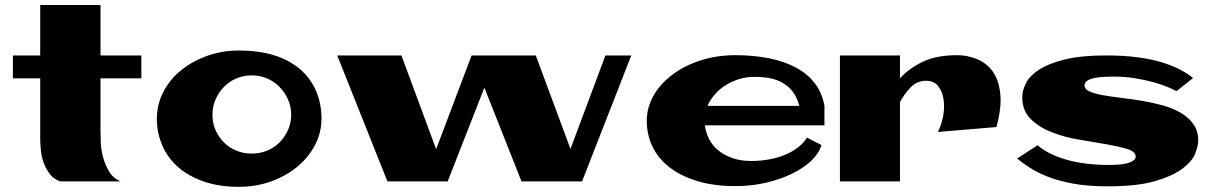

<svg xmlns="http://www.w3.org/2000/svg" viewBox="-20 -720 4841 762"><path d="M31.2 -500H139.6V-700.2H378.9V-500H541V-409.2H378.9V-200.2Q378.9 -183.6 379.9 -155.3Q380.9 -127 388.7 -97.2Q396.5 -67.4 412.6 -40Q428.7 -12.7 459 0H219.7Q193.4 -8.8 177.7 -29.3Q162.1 -49.8 153.3 -74.2Q144.5 -98.6 142.1 -124.5Q139.6 -150.4 139.6 -169.9V-409.2H31.2Z M928.7 -519.5Q1004.9 -519.5 1064.9 -501.5Q1125 -483.4 1167.5 -448.2Q1210 -413.1 1232.9 -362.3Q1255.9 -311.5 1255.9 -249Q1255.9 -193.4 1230 -144Q1204.1 -94.7 1159.7 -58.1Q1115.2 -21.5 1055.7 0Q996.1 21.5 928.7 21.5Q848.6 21.5 787.6 0Q726.6 -21.5 685.5 -58.1Q644.5 -94.7 623.5 -144Q602.5 -193.4 602.5 -249Q602.5 -304.7 627.9 -354.5Q653.3 -404.3 697.8 -440.4Q742.2 -476.6 801.3 -498Q860.4 -519.5 928.7 -519.5ZM979.5 -110.4Q1011.7 -110.4 1040 -122.1Q1068.4 -133.8 1089.4 -154.8Q1110.4 -175.8 1123 -204.1Q1135.7 -232.4 1135.7 -264.6Q1135.7 -296.9 1123 -325.2Q1110.4 -353.5 1089.4 -375Q1068.4 -396.5 1040 -408.7Q1011.7 -420.9 979.5 -420.9Q946.3 -420.9 918 -408.7Q889.6 -396.5 868.7 -375Q847.7 -353.5 835.4 -325.2Q823.2 -296.9 823.2 -264.6Q823.2 -231.4 835.4 -203.6Q847.7 -175.8 868.7 -154.8Q889.6 -133.8 918 -122.1Q946.3 -110.4 979.5 -110.4Z M1851.6 -500H2106.4L2244.1 -128.9L2382.8 -500H2485.4L2290 0H2049.8L1902.3 -372.1L1756.8 0H1517.6L1318.4 -500H1573.2L1710.9 -127.9Z M2961.9 -81.1Q2996.1 -81.1 3029.8 -86.9Q3063.5 -92.8 3092.8 -104.5Q3122.1 -116.2 3145.5 -133.8Q3168.9 -151.4 3182.6 -173.8L3240.2 -144.5Q3230.5 -111.3 3199.7 -82Q3168.9 -52.7 3122.6 -30.3Q3076.2 -7.8 3019 5.4Q2961.9 18.6 2898.4 18.6Q2811.5 18.6 2745.6 -2Q2679.7 -22.5 2635.7 -57.1Q2591.8 -91.8 2569.3 -138.7Q2546.9 -185.5 2546.9 -240.2Q2546.9 -293.9 2574.2 -341.3Q2601.6 -388.7 2649.4 -424.3Q2697.3 -460 2761.2 -480.5Q2825.2 -501 2898.4 -501Q2970.7 -501 3031.7 -488.8Q3092.8 -476.6 3139.2 -451.7Q3185.5 -426.8 3214.4 -388.7Q3243.2 -350.6 3252 -299.8V-222.7H2777.3Q2781.2 -194.3 2793.9 -168.9Q2806.6 -143.6 2829.1 -124.5Q2851.6 -105.5 2884.8 -93.3Q2918 -81.1 2961.9 -81.1ZM2974.6 -415Q2941.4 -415 2912.1 -405.8Q2882.8 -396.5 2858.4 -380.9Q2834 -365.2 2815.9 -344.2Q2797.9 -323.2 2788.1 -299.8H3152.3Q3143.6 -333 3126.5 -355.5Q3109.4 -377.9 3086.4 -391.1Q3063.5 -404.3 3035.2 -409.7Q3006.8 -415 2974.6 -415Z M3313.5 -500H3551.8V-409.2Q3586.9 -448.2 3641.6 -474.6Q3696.3 -501 3779.3 -501Q3818.4 -501 3856.4 -485.8Q3894.5 -470.7 3918.9 -437.5Q3943.4 -404.3 3949.7 -349.6Q3956.1 -294.9 3934.6 -215.8L3702.1 -196.3Q3715.8 -222.7 3722.7 -257.3Q3729.5 -292 3725.1 -323.7Q3720.7 -355.5 3704.1 -377.4Q3687.5 -399.4 3655.3 -399.4Q3619.1 -399.4 3593.8 -373Q3568.4 -346.7 3551.8 -314.5V0H3313.5Z M4369.1 -500Q4439.5 -500 4494.6 -492.7Q4549.8 -485.4 4592.3 -472.2Q4634.8 -459 4665 -442.9Q4695.3 -426.8 4714.8 -410.2L4649.4 -358.4Q4638.7 -364.3 4615.7 -374Q4592.8 -383.8 4560.1 -393.1Q4527.3 -402.3 4486.8 -409.2Q4446.3 -416 4401.4 -416Q4337.9 -416 4311 -407.2Q4284.2 -398.4 4284.2 -380.9Q4284.2 -366.2 4303.2 -357.4Q4322.3 -348.6 4354 -342.8Q4385.7 -336.9 4426.8 -332Q4467.8 -327.1 4509.8 -320.3Q4551.8 -313.5 4592.8 -302.2Q4633.8 -291 4665 -272.9Q4696.3 -254.9 4715.8 -228Q4735.4 -201.2 4735.4 -162.1Q4735.4 -140.6 4723.1 -109.9Q4710.9 -79.1 4672.4 -50.3Q4633.8 -21.5 4563.5 -1Q4493.2 19.5 4376 19.5Q4294.9 19.5 4236.3 8.3Q4177.7 -2.9 4135.3 -20Q4092.8 -37.1 4064.5 -56.2Q4036.1 -75.2 4016.6 -90.8L4097.7 -143.6Q4139.6 -107.4 4211.9 -86.4Q4284.2 -65.4 4379.9 -65.4Q4437.5 -65.4 4462.4 -74.7Q4487.3 -84 4487.3 -98.6Q4487.3 -118.2 4454.1 -128.4Q4420.9 -138.7 4371.1 -147.5L4261.7 -166Q4203.1 -175.8 4154.3 -195.3Q4103.5 -214.8 4070.3 -248Q4037.1 -281.2 4037.1 -334Q4037.1 -360.4 4051.3 -389.2Q4065.4 -418 4103 -442.9Q4140.6 -467.8 4205.6 -483.9Q4270.5 -500 4369.1 -500Z"/></svg>

Font: Polsku
Style: Regular
Weight: 400
Designer: Sebastien Sanfilippo
Version: Version 1.1